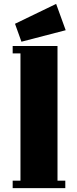

<svg xmlns="http://www.w3.org/2000/svg" viewBox="-20 -965 395 985"><path d="M45 -729H275V-38H315V0H45V-38H85V-691H45ZM57 -843 268 -945 317 -810 90 -751Z"/></svg>

Font: Unlock
Style: Regular
Weight: 400
Designer: Eduardo Rodriguez Tunni
Foundry: Eduardo Rodriguez Tunni
Version: Version 1.003; ttfautohint (v1.8.4.7-5d5b);gftools[0.9.23]